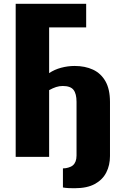

<svg xmlns="http://www.w3.org/2000/svg" viewBox="-20 -830 644 1016"><path d="M376 166Q356 166 344.5 165.5Q333 165 326 164Q319 163 313 162V61Q321 61 327.5 60Q334 59 341 57Q356 53 365.5 45Q375 37 380 24Q385 11 385 -7V-291Q385 -334 369 -354.5Q353 -375 312 -375Q294 -375 277 -369.5Q260 -364 240 -353V0H63V-810H436V-685H240V-443Q268 -462 303.5 -471.5Q339 -481 375 -481Q430 -481 472 -461.5Q514 -442 538 -400Q562 -358 562 -290V-4Q562 44 542.5 82.5Q523 121 482 143.5Q441 166 376 166Z"/></svg>

Font: Oswald
Style: Bold
Weight: 700
Designer: Vernon Adams
Foundry: Vernon Adams
Version: Version 4.103;gftools[0.9.33.dev8+g029e19f]